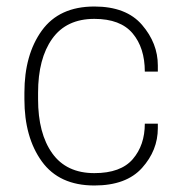

<svg xmlns="http://www.w3.org/2000/svg" viewBox="-20 -560 560 590"><path d="M97 -255Q97 -150 140.5 -89Q184 -28 270 -28Q351 -28 388 -71Q425 -114 425 -180H465V-166Q465 -98 416.5 -44Q368 10 270 10Q162 10 108.5 -64Q55 -138 55 -255V-275Q55 -392 108.5 -466Q162 -540 270 -540Q368 -540 416.5 -483.5Q465 -427 465 -359V-340H425Q425 -413 387.5 -457.5Q350 -502 270 -502Q184 -502 140.5 -441Q97 -380 97 -275Z"/></svg>

Font: Cooper Hewitt
Style: Light
Weight: 703
Designer: Village Type and Design LLC
Foundry: Cooper Hewitt Smithsonian Design Museum
Version: 1.000